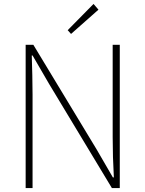

<svg xmlns="http://www.w3.org/2000/svg" viewBox="-20 -953 736 973"><path d="M110 0H145V-473C145 -542 143 -604 141 -672H145L228 -529L547 0H587V-726H551V-259C551 -191 553 -124 557 -54H552L469 -197L149 -726H110ZM340 -781 479 -904 454 -933 323 -800Z"/></svg>

Font: Harano Aji Gothic ExtraLight
Style: Regular
Weight: 250
Foundry: Masamichi Hosoda
Version: HaranoAjiGothic-ExtraLight version 20230610;ttx 4.39.4